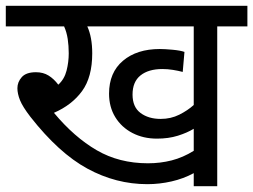

<svg xmlns="http://www.w3.org/2000/svg" viewBox="-20 -642 873 662"><path d="M729 -551V0H648V-45Q613 -26 571.5 -16.5Q530 -7 488 -7Q380 -7 281.5 -60.5Q183 -114 85 -239Q58 -274 49 -296.5Q40 -319 40 -338Q40 -359 55 -376Q70 -393 104 -393Q129 -393 147.5 -381.5Q166 -370 181 -350Q202 -369 209.5 -398.5Q217 -428 217 -458Q217 -484 213.5 -507.5Q210 -531 201 -551H0V-622H833V-551ZM534 -232Q569 -232 598 -246.5Q627 -261 648 -280V-551H281Q298 -514 298 -458Q298 -376 263 -328Q228 -280 166 -253Q236 -169 313.5 -124Q391 -79 490 -79Q533 -79 572 -89Q611 -99 648 -122V-198Q625 -184 593 -174Q561 -164 521 -164Q474 -164 436.5 -183.5Q399 -203 377.5 -238Q356 -273 356 -319Q356 -392 404 -432.5Q452 -473 531 -473Q548 -473 575 -470.5Q602 -468 616 -463L610 -394Q595 -398 576.5 -401Q558 -404 540 -404Q492 -404 464.5 -382Q437 -360 437 -316Q437 -273 464.5 -252.5Q492 -232 534 -232Z"/></svg>

Font: Go Noto Kurrent-Regular
Style: Regular
Weight: 400
Designer: Monotype Design Team
Foundry: Monotype Imaging Inc.
Version: Version 2.012; ttfautohint (v1.8.4.7-5d5b)